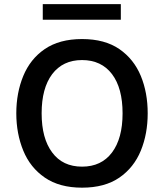

<svg xmlns="http://www.w3.org/2000/svg" viewBox="-20 -888 780 914"><path d="M370.6 -702.1C298.3 -702.1 239.3 -686 192.9 -654.3C146.5 -622.6 112.8 -579.6 90.8 -526.4C68.8 -473.1 57.6 -413.6 57.6 -348.6C57.6 -283.7 68.8 -224.6 90.8 -170.9C112.8 -117.2 147 -74.2 193.4 -42.5C239.7 -10.7 298.8 5.4 370.6 5.4C442.9 5.4 502 -10.7 548.3 -42.5C594.2 -74.2 628.4 -117.2 650.4 -170.9C672.4 -224.6 683.1 -283.7 683.1 -348.6C683.1 -413.6 672.4 -473.1 650.4 -526.4C628.4 -579.6 594.2 -622.6 548.3 -654.3C502 -686 442.9 -702.1 370.6 -702.1ZM370.6 -602.1C431.6 -602.1 479.5 -579.6 513.2 -535.2C546.9 -490.7 563.5 -428.2 563.5 -348.6C563.5 -269 546.9 -207 513.2 -162.1C479.5 -117.2 432.1 -94.7 370.6 -94.7C309.1 -94.7 261.7 -117.2 228.5 -162.1C194.8 -207 178.2 -269 178.2 -348.6C178.2 -428.2 194.8 -490.2 228.5 -535.2C262.2 -579.6 309.6 -602.1 370.6 -602.1ZM183.6 -868.2V-793.9H555.2V-868.2Z"/></svg>

Font: Estedad SemiBold
Style: Regular
Weight: 600
Designer: Amin Abedi
Version: Version 7.3